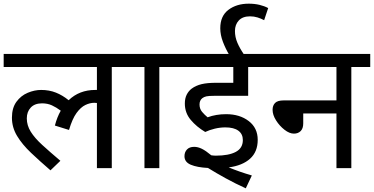

<svg xmlns="http://www.w3.org/2000/svg" viewBox="-20 -916 2037 1046"><path d="M0 -551V-622H693V-551H589V0H508V-355Q502 -356 494 -356Q470 -356 445 -344Q420 -332 397 -300.5Q374 -269 356 -208L279 -232Q291 -278 311 -313Q287 -331 263 -342Q239 -353 209 -353Q169 -353 147.5 -330Q126 -307 126 -271Q126 -233 147.5 -198.5Q169 -164 210 -126.5Q251 -89 309 -40L255 12Q197 -38 149 -83.5Q101 -129 73 -175.5Q45 -222 45 -275Q45 -328 69.5 -361.5Q94 -395 131 -410.5Q168 -426 204 -426Q248 -426 284.5 -411.5Q321 -397 354 -370Q412 -426 499 -426Q504 -426 508 -426V-551Z M848 -551V0H767V-551H678V-622H951V-551Z M1208 -222Q1179 -222 1150 -215Q1121 -208 1098 -197Q1051 -225 1019 -263Q987 -301 987 -352Q987 -380 997 -400Q1007 -420 1024 -433Q1047 -450 1078 -457.5Q1109 -465 1158 -465H1251V-551H937V-622H1442V-551H1332V-394H1148Q1117 -394 1104 -391Q1091 -388 1082 -381Q1067 -369 1067 -347Q1067 -323 1081 -306.5Q1095 -290 1111 -277Q1157 -294 1212 -294Q1286 -294 1335 -256.5Q1384 -219 1384 -154Q1384 -89 1342.5 -51.5Q1301 -14 1226 -4Q1255 8 1286.5 19Q1318 30 1352 40L1319 110Q1262 84 1210 55.5Q1158 27 1113 -1Q1054 -4 1019.5 -18.5Q985 -33 985 -65Q985 -87 998.5 -101.5Q1012 -116 1038 -116Q1058 -116 1079.5 -105.5Q1101 -95 1131 -70Q1145 -68 1156 -68Q1226 -68 1264.5 -88.5Q1303 -109 1303 -153Q1303 -186 1278.5 -204Q1254 -222 1208 -222ZM1230 -615Q1209 -650 1194.5 -688Q1180 -726 1180 -762Q1180 -829 1224.5 -862.5Q1269 -896 1335 -896Q1367 -896 1394 -889.5Q1421 -883 1441 -872L1419 -806Q1402 -815 1383 -821Q1364 -827 1342 -827Q1302 -827 1281 -804.5Q1260 -782 1260 -747Q1260 -714 1273.5 -682.5Q1287 -651 1312 -615Z M1428 -622H1997V-551H1894V0H1813V-298H1632V-244Q1632 -216 1618 -202Q1604 -188 1581 -188Q1557 -188 1530 -209Q1503 -230 1484 -260Q1465 -290 1465 -318Q1465 -341 1478.5 -355Q1492 -369 1526 -369H1813V-551H1428Z"/></svg>

Font: Noto Sans
Style: Regular
Weight: 400
Designer: Monotype Design Team
Foundry: Monotype Imaging Inc.
Version: Version 2.007